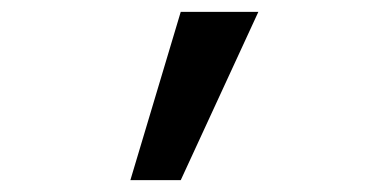

<svg xmlns="http://www.w3.org/2000/svg" viewBox="-20 -891 640 324"><path d="M285 -871H416L285 -587H200Z"/></svg>

Font: JuliaMono
Style: Regular
Weight: 400
Monospace: yes
Designer: cormullion
Foundry: corm
Version: Version 0.055; ttfautohint (v1.8.4)